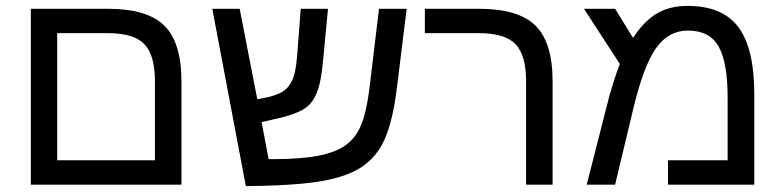

<svg xmlns="http://www.w3.org/2000/svg" viewBox="-20 -629 2669 654"><path d="M598.1 -351.1V0H85V-599.1H347.2Q481.9 -599.1 540 -541.5Q598.1 -483.9 598.1 -351.1ZM174.8 -83H507.8V-352.1Q507.8 -440.9 471.9 -478.5Q436 -516.1 346.2 -516.1H174.8Z M1212.4 -60.5Q1178.7 -38.1 1128.7 -23.9Q1078.6 -9.8 1003.4 -2.9Q928.2 3.9 817.4 4.9L703.1 -599.1H796.4L856.4 -291L892.1 -297.9Q921.4 -304.7 940.4 -315.7Q959.5 -326.7 970.7 -346.7Q980 -362.3 984.9 -385.3Q989.7 -408.2 992.2 -439.9L1004.4 -599.1H1097.2L1082 -439Q1078.6 -398.4 1073.7 -368.9Q1068.8 -339.4 1062 -321.3Q1049.8 -284.7 1025.4 -264.9Q1001 -245.1 944.3 -230L871.1 -212.9L895 -86.9H906.7Q1004.9 -86.9 1064 -98.4Q1123 -109.9 1157.2 -134.3Q1180.2 -150.9 1195.8 -175.3Q1211.4 -199.7 1222.2 -239.7Q1232.9 -279.8 1240.2 -342.8L1271 -599.1H1365.2L1334 -346.2Q1324.2 -261.2 1308.6 -206.3Q1293 -151.4 1269.8 -117.4Q1246.6 -83.5 1212.4 -60.5Z M1862.3 -351.1V0H1772V-352.1Q1772 -440.9 1736.1 -478.5Q1700.2 -516.1 1610.4 -516.1H1427.2V-599.1H1611.3Q1746.1 -599.1 1804.2 -541.5Q1862.3 -483.9 1862.3 -351.1Z M2322.3 -608.9Q2440.4 -608.9 2494.9 -536.9Q2549.3 -464.8 2549.3 -308.1V0H2255.4V-83H2458.5V-296.9Q2458.5 -416.5 2427.7 -470.7Q2397 -524.9 2323.2 -524.9Q2257.3 -524.9 2214.8 -465.3Q2171.9 -404.8 2136.2 -254.9L2075.2 0H1978.5L2045.4 -262.2Q2056.6 -308.1 2068.4 -345.2Q2080.1 -382.3 2091.3 -411.1L1969.2 -599.1H2075.2L2136.2 -500Q2174.3 -557.6 2217.8 -583.3Q2261.2 -608.9 2322.3 -608.9Z"/></svg>

Font: Arimo
Style: Regular
Weight: 400
Designer: Steve Matteson
Foundry: Monotype Imaging Inc.
Version: Version 1.33